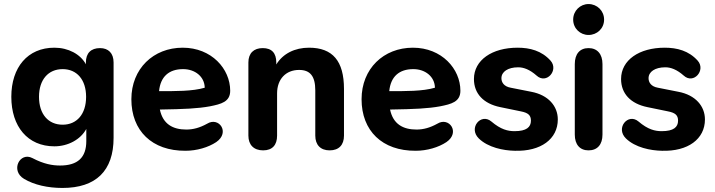

<svg xmlns="http://www.w3.org/2000/svg" viewBox="-20 -736 3537 950"><path d="M289 194C455 194 542 109 542 -54V-427C542 -473 516 -498 475 -498C430 -498 405 -473 405 -427V-418C378 -468 318 -500 249 -500C117 -500 36 -403 36 -257C36 -110 117 -12 249 -12C317 -12 379 -46 407 -98V-38C407 44 364 83 277 83C240 83 197 76 140 46C78 14 30 108 99 149C149 179 217 194 289 194ZM290 -119C219 -119 173 -171 173 -257C173 -342 219 -394 290 -394C360 -394 406 -342 406 -257C406 -171 360 -119 290 -119Z M898 10C954 10 1011 -7 1050 -33C1120 -81 1063 -160 1005 -124C969 -104 936 -95 902 -95C835 -95 786 -122 771 -194C894 -196 959 -199 1019 -210C1074 -221 1119 -232 1119 -287C1119 -395 1027 -500 884 -500C739 -500 630 -396 630 -245C630 -89 732 11 898 10ZM767 -285C774 -357 816 -394 886 -394C945 -394 992 -357 993 -302C933 -284 846 -285 767 -285Z M1282 8C1328 8 1351 -19 1351 -65V-274C1351 -344 1394 -390 1460 -390C1514 -390 1540 -360 1540 -289V-65C1540 -19 1566 8 1611 8C1657 8 1682 -19 1682 -65V-296C1682 -434 1626 -500 1509 -500C1439 -500 1380 -471 1347 -417V-427C1347 -473 1325 -498 1280 -498C1236 -498 1209 -473 1209 -427V-65C1209 -19 1236 8 1282 8Z M2037 10C2093 10 2150 -7 2189 -33C2259 -81 2202 -160 2144 -124C2108 -104 2075 -95 2041 -95C1974 -95 1925 -122 1910 -194C2033 -196 2098 -199 2158 -210C2213 -221 2258 -232 2258 -287C2258 -395 2166 -500 2023 -500C1878 -500 1769 -396 1769 -245C1769 -89 1871 11 2037 10ZM1906 -285C1913 -357 1955 -394 2025 -394C2084 -394 2131 -357 2132 -302C2072 -284 1985 -285 1906 -285Z M2527 10C2656 14 2740 -48 2740 -145C2740 -210 2694 -266 2608 -282L2507 -302C2473 -308 2461 -329 2461 -349C2461 -381 2493 -403 2544 -403C2571 -403 2601 -392 2635 -362C2684 -317 2746 -389 2704 -436C2660 -485 2602 -500 2541 -500C2415 -500 2325 -439 2325 -345C2325 -273 2372 -223 2455 -206L2557 -185C2593 -178 2607 -166 2607 -139C2607 -107 2585 -87 2526 -87C2493 -87 2458 -95 2411 -135C2360 -178 2296 -103 2349 -51C2395 -6 2471 9 2527 10Z M2892 8C2936 8 2961 -21 2961 -70V-419C2961 -469 2935 -498 2892 -498C2849 -498 2824 -469 2824 -419V-70C2824 -21 2849 8 2892 8ZM2892 -563C2934 -563 2969 -595 2969 -639C2969 -683 2934 -716 2892 -716C2851 -716 2816 -683 2816 -639C2816 -595 2851 -563 2892 -563Z M3255 10C3384 14 3468 -48 3468 -145C3468 -210 3422 -266 3336 -282L3235 -302C3201 -308 3189 -329 3189 -349C3189 -381 3221 -403 3272 -403C3299 -403 3329 -392 3363 -362C3412 -317 3474 -389 3432 -436C3388 -485 3330 -500 3269 -500C3143 -500 3053 -439 3053 -345C3053 -273 3100 -223 3183 -206L3285 -185C3321 -178 3335 -166 3335 -139C3335 -107 3313 -87 3254 -87C3221 -87 3186 -95 3139 -135C3088 -178 3024 -103 3077 -51C3123 -6 3199 9 3255 10Z"/></svg>

Font: SN Pro
Style: Bold
Weight: 700
Designer: Tobias Whetton
Foundry: Supernotes
Version: Version 1.003;Glyphs 3.3 (3324)